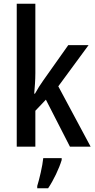

<svg xmlns="http://www.w3.org/2000/svg" viewBox="-20 -780 504 1021"><path d="M168 -391V-760H69V0H168V-191L224 -250L352 0H462L290 -321L451 -540H343L210 -352C195 -331 179 -306 166 -282H162C165 -318 168 -354 168 -391ZM308 71V61H210C206 103 189 174 178 209V221H236C265 178 294 117 308 71Z"/></svg>

Font: Noto Sans Sinhala UI Condensed Medium
Style: Regular
Weight: 500
Width: 3
Designer: Jelle Bosma - Monotype Design Team
Foundry: Monotype Imaging Inc.
Version: Version 2.006